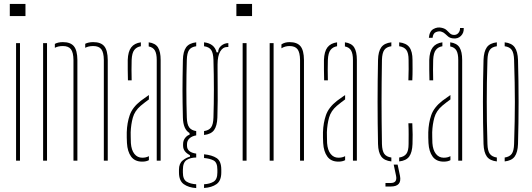

<svg xmlns="http://www.w3.org/2000/svg" viewBox="-20 -820 2715 980"><path d="M30 -738V-800H110V-738ZM62 0V-600H82V0Z M510 0V-514Q509.5 -552.5 497 -568.8Q484.5 -585 456 -585Q431.5 -585 415 -576V-596.5Q431.5 -605 456 -605Q495 -605 512.2 -584Q529.5 -563 530 -514V0ZM355 0V-514Q354.5 -552.5 342 -568.8Q329.5 -585 301 -585Q276.5 -585 260 -576V-596Q276.5 -605 301 -605Q340 -605 357.2 -584Q374.5 -563 375 -514V0ZM200 0V-600H220V0Z M633 -410Q632.5 -437 632 -464.8Q631.5 -492.5 632 -514Q633.5 -557 649.8 -578.2Q666 -599.5 699 -604V-584Q677.5 -580.5 665.5 -565Q653.5 -549.5 652 -514Q650.5 -467.5 652 -410ZM780 0V-514Q780 -545.5 770.8 -562Q761.5 -578.5 739 -583V-604Q773 -599.5 786.5 -577.8Q800 -556 800 -514V0ZM628 -90Q627.5 -105 627 -118Q626.5 -131 627 -145Q628.5 -193 642.2 -232.5Q656 -272 698 -305Q708 -312 718.5 -319.8Q729 -327.5 740 -335V-312.5Q723 -300.5 698 -280Q667.5 -254 658 -219.5Q648.5 -185 647 -145Q647 -137 647.2 -121.5Q647.5 -106 648 -90Q650.5 -54 666 -34.5Q681.5 -15 706 -15Q726 -15 740 -23V-2.5Q726.5 5 706 5Q668 5 649.2 -20.8Q630.5 -46.5 628 -90Z M981.5 140Q942.5 137.5 918 120Q893.5 102.5 893.5 60V46Q893.5 14.5 912.5 -1Q931.5 -16.5 949.5 -20V-28Q914.5 -45.5 914.5 -76V-84Q914.5 -103.5 925.5 -116.8Q936.5 -130 947.5 -132V-141Q915 -159.5 913.5 -220Q912.5 -262.5 912 -295.2Q911.5 -328 911.5 -359.5Q911.5 -391 912 -427.5Q912.5 -464 913.5 -514Q914.5 -557 930 -578.5Q945.5 -600 981.5 -604V-584Q956 -580.5 945.2 -565Q934.5 -549.5 933.5 -514Q929 -361 933.5 -220Q934.5 -185 945.8 -169.8Q957 -154.5 981.5 -151V-129Q960 -125.5 947.2 -113.8Q934.5 -102 934.5 -84V-76Q934.5 -42.5 981.5 -36V-16Q952.5 -16 933 -3.5Q913.5 9 913.5 46V61Q913.5 96 933 107.5Q952.5 119 981.5 120.5ZM1021.5 -131V-151Q1046.5 -154.5 1057.5 -169.8Q1068.5 -185 1069.5 -220Q1074 -361 1069.5 -514Q1068.5 -549.5 1057.8 -565Q1047 -580.5 1021.5 -584V-604Q1074.5 -598 1085.5 -553H1093.5Q1093.5 -573.5 1109.5 -586.8Q1125.5 -600 1145.5 -600V-580H1138.5Q1117.5 -580 1104 -557.2Q1090.5 -534.5 1090.5 -491V-468Q1090.5 -418 1091 -380.8Q1091.5 -343.5 1091.2 -306.5Q1091 -269.5 1089.5 -220Q1088 -177.5 1072.8 -156.2Q1057.5 -135 1021.5 -131ZM1021.5 139.5V120.5Q1050.5 119 1070 107.5Q1089.5 96 1089.5 61V46Q1089.5 9 1070.2 -1Q1051 -11 1021.5 -13.5V-32.5Q1062.5 -28.5 1086 -13Q1109.5 2.5 1109.5 46V60Q1109.5 102.5 1085.2 119.8Q1061 137 1021.5 139.5Z M1186.5 -738V-800H1266.5V-738ZM1218.5 0V-600H1238.5V0Z M1511.5 0V-514Q1511 -552.5 1498.5 -568.8Q1486 -585 1457.5 -585Q1435 -585 1416.5 -573.5V-593.5Q1434 -605 1457.5 -605Q1496.5 -605 1513.8 -584Q1531 -563 1531.5 -514V0ZM1356.5 0V-600H1376.5V0Z M1634.5 -410Q1634 -437 1633.5 -464.8Q1633 -492.5 1633.5 -514Q1635 -557 1651.2 -578.2Q1667.5 -599.5 1700.5 -604V-584Q1679 -580.5 1667 -565Q1655 -549.5 1653.5 -514Q1652 -467.5 1653.5 -410ZM1781.5 0V-514Q1781.5 -545.5 1772.2 -562Q1763 -578.5 1740.5 -583V-604Q1774.5 -599.5 1788 -577.8Q1801.5 -556 1801.5 -514V0ZM1629.5 -90Q1629 -105 1628.5 -118Q1628 -131 1628.5 -145Q1630 -193 1643.8 -232.5Q1657.5 -272 1699.5 -305Q1709.5 -312 1720 -319.8Q1730.5 -327.5 1741.5 -335V-312.5Q1724.5 -300.5 1699.5 -280Q1669 -254 1659.5 -219.5Q1650 -185 1648.5 -145Q1648.5 -137 1648.8 -121.5Q1649 -106 1649.5 -90Q1652 -54 1667.5 -34.5Q1683 -15 1707.5 -15Q1727.5 -15 1741.5 -23V-2.5Q1728 5 1707.5 5Q1669.5 5 1650.8 -20.8Q1632 -46.5 1629.5 -90Z M1909.5 -85Q1905 -299.5 1909.5 -514Q1910.5 -557 1926 -578.5Q1941.5 -600 1977.5 -604V-584Q1952.5 -580.5 1941.5 -565Q1930.5 -549.5 1929.5 -514Q1928.5 -450.5 1928 -399Q1927.5 -347.5 1927.5 -299.5Q1927.5 -251.5 1928 -200Q1928.5 -148.5 1929.5 -85Q1930.5 -50 1941.5 -34.8Q1952.5 -19.5 1977.5 -16V4Q1941.5 0 1926 -21.2Q1910.5 -42.5 1909.5 -85ZM2064.5 -410Q2066 -441.5 2065.8 -466.5Q2065.5 -491.5 2065.5 -514Q2065.5 -549.5 2054 -565Q2042.5 -580.5 2017.5 -584V-604Q2054 -600 2069.8 -578.5Q2085.5 -557 2085.5 -514Q2085.5 -493 2085.8 -467.8Q2086 -442.5 2084.5 -410ZM2017.5 4V-16Q2042.5 -19.5 2054 -34.8Q2065.5 -50 2065.5 -85Q2065.5 -108.5 2065.8 -134Q2066 -159.5 2064.5 -191H2084.5Q2086 -159 2086.2 -133Q2086.5 -107 2085.5 -85Q2084 -42.5 2068.8 -21.2Q2053.5 0 2017.5 4ZM1947.5 132V114H1974.5Q2009 114 2001.5 77L1989.5 20H2009.5L2021.5 77Q2032.5 132 1974.5 132Z M2172 -410Q2171.5 -437 2171 -464.8Q2170.5 -492.5 2171 -514Q2172.5 -557 2188.8 -578.2Q2205 -599.5 2238 -604V-584Q2216.5 -580.5 2204.5 -565Q2192.5 -549.5 2191 -514Q2189.5 -467.5 2191 -410ZM2319 0V-514Q2319 -545.5 2309.8 -562Q2300.5 -578.5 2278 -583V-604Q2312 -599.5 2325.5 -577.8Q2339 -556 2339 -514V0ZM2167 -90Q2166.5 -105 2166 -118Q2165.5 -131 2166 -145Q2167.5 -193 2181.2 -232.5Q2195 -272 2237 -305Q2247 -312 2257.5 -319.8Q2268 -327.5 2279 -335V-312.5Q2262 -300.5 2237 -280Q2206.5 -254 2197 -219.5Q2187.5 -185 2186 -145Q2186 -137 2186.2 -121.5Q2186.5 -106 2187 -90Q2189.5 -54 2205 -34.5Q2220.5 -15 2245 -15Q2265 -15 2279 -23V-2.5Q2265.5 5 2245 5Q2207 5 2188.2 -20.8Q2169.5 -46.5 2167 -90ZM2328 -677H2347Q2348.5 -652.5 2332.8 -636.8Q2317 -621 2292 -624Q2276.5 -626 2267.8 -633.2Q2259 -640.5 2251.2 -648Q2243.5 -655.5 2231 -659Q2220 -662 2205.2 -656.2Q2190.5 -650.5 2188 -627H2169Q2172 -661 2192.8 -672.2Q2213.5 -683.5 2235 -678Q2250.5 -674.5 2259.2 -666.5Q2268 -658.5 2275.2 -651Q2282.5 -643.5 2293 -642Q2309.5 -640 2319.2 -651Q2329 -662 2328 -677Z M2448 -85Q2442 -299.5 2448 -514Q2449.5 -557 2464.8 -578.5Q2480 -600 2516 -604V-584Q2490.5 -580.5 2479.8 -565Q2469 -549.5 2468 -514Q2466 -450.5 2465.2 -399Q2464.5 -347.5 2464.5 -299.5Q2464.5 -251.5 2465.2 -200Q2466 -148.5 2468 -85Q2469 -50 2480.2 -34.8Q2491.5 -19.5 2516 -16V4Q2480 0 2464.8 -21.2Q2449.5 -42.5 2448 -85ZM2556 4V-16Q2581 -19.5 2592 -34.8Q2603 -50 2604 -85Q2606 -148.5 2607 -200Q2608 -251.5 2608 -299.5Q2608 -347.5 2607 -399Q2606 -450.5 2604 -514Q2603 -549.5 2592.2 -565Q2581.5 -580.5 2556 -584V-604Q2592 -600 2607.2 -578.5Q2622.5 -557 2624 -514Q2630 -299.5 2624 -85Q2622.5 -42.5 2607.2 -21.2Q2592 0 2556 4Z"/></svg>

Font: Big Shoulders Stencil Display Thin
Style: Regular
Weight: 100
Designer: Patric King
Foundry: XO Type Co
Version: Version 1.000